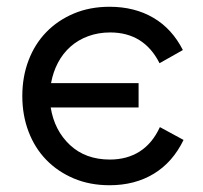

<svg xmlns="http://www.w3.org/2000/svg" viewBox="-20 -534 601 568"><path d="M390 -288H131Q137 -321 151.5 -348.5Q166 -376 188.5 -396Q211 -416 241 -427Q271 -438 306 -438Q406 -438 452 -347L521 -386Q489 -449 433.5 -481.5Q378 -514 304 -514Q246 -514 198.5 -494Q151 -474 117 -439Q83 -404 64.5 -355.5Q46 -307 46 -250Q46 -193 64.5 -144.5Q83 -96 117 -61Q151 -26 198.5 -6Q246 14 304 14Q379 14 435 -20Q491 -54 523 -120L453 -158Q431 -110 393.5 -86Q356 -62 305 -62Q233 -62 187 -105Q141 -148 130 -216H390Z"/></svg>

Font: NT Somic
Style: Regular
Weight: 400
Designer: Ravid Balaliev — lead type designer, mastering
Michael Voronin — secret advisor, marketing
Ivan Kovalenko — best boy
Foundry: NT Type
Version: Version 0.7